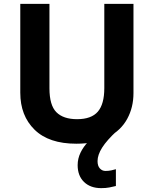

<svg xmlns="http://www.w3.org/2000/svg" viewBox="-20 -734 796 994"><path d="M485 100Q485 125 497 138Q509 151 526 151Q542 151 556 148Q570 145 580 142V229Q564 233 546 236.5Q528 240 504 240Q448 240 415 208Q382 176 382 121Q382 87 397 56Q412 25 437 -0.5Q462 -26 492 -43L586 -57Q533 -8 509 30Q485 68 485 100ZM671 -252Q671 -178 638.5 -118.5Q606 -59 540.5 -24.5Q475 10 375 10Q233 10 159 -62.5Q85 -135 85 -254V-714H236V-277Q236 -189 272 -153Q308 -117 379 -117Q453 -117 486.5 -156Q520 -195 520 -278V-714H671Z"/></svg>

Font: Noto Sans Tangsa
Style: Regular
Weight: 400
Designer: David Williams
Foundry: Google LLC
Version: Version 1.504